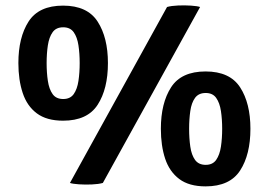

<svg xmlns="http://www.w3.org/2000/svg" viewBox="-20 -667 980 700"><path d="M589 -641.5Q605 -646 629.5 -647Q654 -648 676.5 -646.5Q699 -645 709.5 -641.5L355 0Q339 4.5 314.8 5.5Q290.5 6.5 268 5Q245.5 3.5 235 0ZM373.5 -437Q373.5 -343 336 -285Q298.5 -227 210 -227Q150 -227 114.2 -253.8Q78.5 -280.5 62.8 -328Q47 -375.5 47 -437Q47 -530.5 84.2 -588.5Q121.5 -646.5 210 -646.5Q298.5 -646.5 336 -588.2Q373.5 -530 373.5 -437ZM150 -437Q150 -402 154.5 -372Q159 -342 171.8 -324Q184.5 -306 210.5 -306Q236 -306 248.8 -324Q261.5 -342 266 -372Q270.5 -402 270.5 -437Q270.5 -472 266 -501.8Q261.5 -531.5 248.8 -549.5Q236 -567.5 210.5 -567.5Q184.5 -567.5 171.8 -549.5Q159 -531.5 154.5 -501.8Q150 -472 150 -437ZM893 -197.5Q893 -103.5 855.5 -45.5Q818 12.5 729.5 12.5Q669.5 12.5 633.8 -14.2Q598 -41 582.2 -88.2Q566.5 -135.5 566.5 -197.5Q566.5 -291 603.8 -348.8Q641 -406.5 729.5 -406.5Q818 -406.5 855.5 -348.5Q893 -290.5 893 -197.5ZM669.5 -197.5Q669.5 -162.5 673.8 -132.5Q678 -102.5 691 -84.2Q704 -66 730 -66Q755.5 -66 768.2 -84.2Q781 -102.5 785.5 -132.5Q790 -162.5 790 -197.5Q790 -232.5 785.5 -262.2Q781 -292 768.2 -310Q755.5 -328 730 -328Q704 -328 691 -310Q678 -292 673.8 -262.2Q669.5 -232.5 669.5 -197.5Z"/></svg>

Font: Signika Negative SemiBold
Style: Regular
Weight: 600
Designer: Anna Giedryś
Foundry: Anna Giedryś
Version: Version 2.000; ttfautohint (v1.8.3) -l 8 -r 50 -G 200 -x 9 -